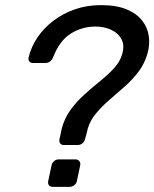

<svg xmlns="http://www.w3.org/2000/svg" viewBox="-20 -730 603 750"><path d="M229.4 -163.6Q219.9 -163.6 215.4 -169.5Q210.9 -175.4 211.9 -184.9Q214.4 -195 216.6 -205.1Q218.8 -215.2 220.6 -225.4Q231.4 -268 255.7 -301Q280 -334.1 310.2 -361.2Q340.3 -388.4 370.4 -412.6Q400.5 -436.8 423.9 -461.8Q447.3 -486.9 456 -514.7Q467.8 -550.7 455.1 -575.6Q442.4 -600.4 414.7 -613.4Q387 -626.3 353.4 -626.3Q300.7 -626.3 256.7 -598.9Q212.7 -571.4 187.5 -506.4Q182.1 -494 174.3 -488.9Q166.6 -483.9 156.9 -483.9H109Q99.8 -483.9 94.7 -489.9Q89.6 -496 91.8 -505.9Q101.6 -547.2 126.4 -583.8Q151.1 -620.5 188.3 -648.8Q225.4 -677.1 272.6 -693.6Q319.7 -710 374.2 -710Q435.2 -710 474.8 -693.3Q514.3 -676.7 535.5 -649.4Q556.6 -622.2 561.2 -589.1Q565.8 -555.9 556.7 -523Q545.7 -482.9 522.2 -451.4Q498.6 -419.9 468.7 -393.4Q438.7 -366.8 409.2 -341.4Q379.7 -316.1 356.4 -288.6Q333.1 -261.2 323.1 -228.6Q320.7 -218.1 318 -207.7Q315.3 -197.4 312.3 -186.9Q309.1 -176 301.5 -169.8Q293.9 -163.6 283.3 -163.6ZM186.2 0Q176 0 171.2 -6.4Q166.4 -12.7 168.4 -22.9L181.3 -83.6Q183.3 -93.8 191.2 -100.6Q199.1 -107.4 209.2 -107.4H274.4Q284.6 -107.4 289.9 -100.6Q295.2 -93.8 293.2 -83.6L280.3 -22.9Q278.3 -12.7 269.9 -6.4Q261.6 0 251.4 0Z"/></svg>

Font: Rubik Light
Style: Italic
Weight: 300
Italic angle: -12°
Designer: Hubert and Fischer
Foundry: Hubert and Fischer
Version: Version 2.300;gftools[0.9.30]